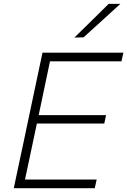

<svg xmlns="http://www.w3.org/2000/svg" viewBox="-20 -990 669 1010"><path d="M52.5 0Q65 -60 77 -115.8Q89 -171.5 103 -237.5L152.5 -472Q167 -540 178.8 -596.5Q190.5 -653 203.5 -713H629L619 -667.5H243Q233 -619 222.8 -571.5Q212.5 -524 201.5 -470L183.5 -384.5H538L528.5 -340H174L153.5 -243.5Q142 -189.5 132 -141.8Q122 -94 111.5 -45.5H488.5L478.5 0ZM371.5 -792.5Q418 -838 462 -881.2Q506 -924.5 551.5 -969.5H613Q564.5 -925 516.2 -881.2Q468 -837.5 419.5 -793.5Z"/></svg>

Font: Commissioner ExtraLight
Style: Italic
Weight: 200
Italic angle: -12°
Designer: Kostas Bartsokas
Foundry: Kostas Bartsokas
Version: Version 1.000; ttfautohint (v1.8.3)